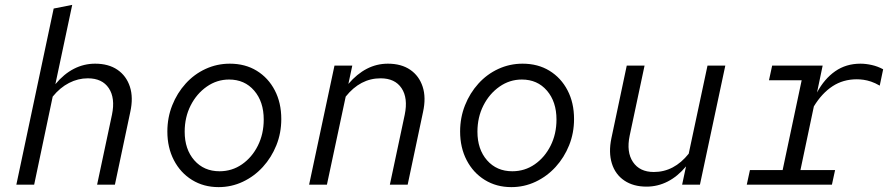

<svg xmlns="http://www.w3.org/2000/svg" viewBox="-20 -757 3640 787"><path d="M47 0 200 -722 276 -737 207 -412Q242 -454 283 -475Q324 -496 370 -496Q425 -496 461.5 -471Q498 -446 512.5 -401.5Q527 -357 514 -298L451 0H378L439 -287Q453 -355 426 -395.5Q399 -436 340 -436Q300 -436 263 -417Q226 -398 196 -361L120 0Z M876 10Q814.8 10 767.2 -19.4Q719.6 -48.7 692.8 -100.4Q666 -152 666 -218Q666 -275.1 686 -325.3Q705.9 -375.6 741 -414.3Q776 -453 822.7 -474.5Q869.4 -496 922 -496Q985 -496 1032.3 -467Q1079.7 -437.9 1106.3 -386.8Q1133 -335.7 1133 -269Q1133 -211.9 1112.9 -161.7Q1092.7 -111.4 1057.4 -72.7Q1022 -34 975.3 -12Q928.6 10 876 10ZM880 -55Q931 -55 972 -83.5Q1013 -112 1037 -160Q1061 -208 1061 -267Q1061 -340.1 1021.8 -385.6Q982.7 -431 919 -431Q869.1 -431 827.6 -402Q786 -373 761.5 -324.7Q737 -276.4 737 -217Q737 -145 776.4 -100Q815.9 -55 880 -55Z M1247 0 1351 -488H1424L1408 -413Q1443 -454 1483.5 -475Q1524 -496 1570 -496Q1625 -496 1661.5 -471Q1698 -446 1712.5 -401.5Q1727 -357 1714 -298L1651 0H1578L1639 -287Q1653 -355 1626 -395.5Q1599 -436 1540 -436Q1457 -436 1397 -361L1320 0Z M2076 10Q2014.8 10 1967.2 -19.4Q1919.6 -48.7 1892.8 -100.4Q1866 -152 1866 -218Q1866 -275.1 1886 -325.3Q1905.9 -375.6 1941 -414.3Q1976 -453 2022.7 -474.5Q2069.4 -496 2122 -496Q2185 -496 2232.3 -467Q2279.7 -437.9 2306.3 -386.8Q2333 -335.7 2333 -269Q2333 -211.9 2312.9 -161.7Q2292.7 -111.4 2257.4 -72.7Q2222 -34 2175.3 -12Q2128.6 10 2076 10ZM2080 -55Q2131 -55 2172 -83.5Q2213 -112 2237 -160Q2261 -208 2261 -267Q2261 -340.1 2221.8 -385.6Q2182.7 -431 2119 -431Q2069.1 -431 2027.6 -402Q1986 -373 1961.5 -324.7Q1937 -276.4 1937 -217Q1937 -145 1976.4 -100Q2015.9 -55 2080 -55Z M2630 8Q2576 8 2539 -17Q2502 -42 2488 -87Q2474 -132 2486 -190L2549 -488H2622L2561 -201Q2547 -134 2574.5 -93Q2602 -52 2660 -52Q2743 -52 2803 -127L2880 -488H2953L2849 0H2776L2792 -75Q2758 -34 2717 -13Q2676 8 2630 8Z M3041 0 3054 -60H3188L3266 -428H3132L3145 -488H3352L3329 -378Q3359 -434 3403.5 -465Q3448 -496 3507 -496Q3529 -496 3553.5 -490.5Q3578 -485 3600 -473L3586 -406Q3567 -417 3550.5 -422.5Q3534 -428 3519.5 -430Q3505 -432 3492 -432Q3436 -432 3392.5 -403.5Q3349 -375 3316 -321L3261 -60H3403L3390 0Z"/></svg>

Font: Red Hat Mono
Style: Italic
Weight: 300
Italic angle: -12°
Monospace: yes
Designer: Pentagram, MCKL
Foundry: Pentagram, MCKL
Version: Version 1.023